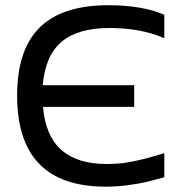

<svg xmlns="http://www.w3.org/2000/svg" viewBox="-20 -699 688 728"><path d="M603 -554.2Q514.2 -592.8 395 -592.8Q274.4 -592.8 212.9 -540Q151.4 -487.3 142.1 -376H488.8V-293.9H143.1Q152.3 -184.1 212.6 -130.6Q272.9 -77.1 386.2 -77.1Q398.4 -77.1 411.4 -77.9Q424.3 -78.6 434.6 -79.3Q444.8 -80.1 458.3 -82.5Q471.7 -85 479.7 -86.2Q487.8 -87.4 502.2 -90.8Q516.6 -94.2 522.5 -95.5Q528.3 -96.7 543.9 -101.1Q559.6 -105.5 563.2 -106.4Q566.9 -107.4 583.7 -112.5Q600.6 -117.7 603 -118.2V-26.9Q564 -16.1 537.1 -9.5Q510.3 -2.9 466.8 2.9Q423.3 8.8 380.9 8.8Q44.9 8.8 44.9 -336.9Q44.9 -510.3 130.4 -594.7Q215.8 -679.2 391.1 -679.2Q519 -679.2 603 -643.1Z"/></svg>

Font: LT Wave Text
Style: Regular
Weight: 400
Designer: Daniel Lyons
Version: Version 2.5 (Glyphs App)